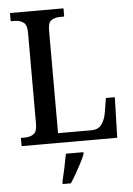

<svg xmlns="http://www.w3.org/2000/svg" viewBox="-61 -759 710 1026"><g transform="rotate(-5 293.5 -246.5)"><path d="M32 0V-44H53Q80 -44 99.5 -56.5Q119 -69 119 -112V-601Q119 -644 99 -657Q79 -670 51 -670H32V-714H319V-670H300Q269 -670 250.5 -657.5Q232 -645 232 -605V-52H411Q449 -52 467 -78Q485 -104 491 -142L503 -217H551L545 0ZM233 208Q241 176 249.5 136Q258 96 264 61H358V71Q350 92 336 119Q322 146 306.5 173Q291 200 277 221H233Z"/></g></svg>

Font: Noto Serif Georgian SemiCondensed Medium
Style: Regular
Weight: 500
Width: 4
Designer: Monotype Design Team, Akaki Razmadze
Foundry: Google LLC
Version: Version 2.003; ttfautohint (v1.8.4.7-5d5b)